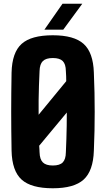

<svg xmlns="http://www.w3.org/2000/svg" viewBox="-20 -999 568 1029"><path d="M263 10Q147 10 95.8 -36.5Q44.5 -83 42 -191Q41 -247.5 40.5 -299Q40 -350.5 40 -400.5Q40 -450.5 40.5 -502.2Q41 -554 42 -610Q44.5 -717.5 95.8 -763.8Q147 -810 263 -810Q377 -810 428.2 -763.8Q479.5 -717.5 483 -610Q485.5 -553.5 486.5 -501.8Q487.5 -450 487.5 -399.8Q487.5 -349.5 486.5 -298.2Q485.5 -247 483 -191Q479.5 -83 428.2 -36.5Q377 10 263 10ZM263 -112Q300 -112 316.2 -128.5Q332.5 -145 333 -183Q334.5 -219 335.8 -254.5Q337 -290 337.5 -325.2Q338 -360.5 338 -396L190 -218Q191 -209 191.2 -200.5Q191.5 -192 192 -183Q193 -145 209.8 -128.5Q226.5 -112 263 -112ZM187 -384 335 -564Q335 -577.5 334.5 -591Q334 -604.5 333 -618Q332.5 -655.5 316.2 -671.8Q300 -688 263 -688Q226.5 -688 209.8 -671.8Q193 -655.5 192 -618Q190 -579 188.8 -540Q187.5 -501 187 -462Q186.5 -423 187 -384ZM218 -840 315 -979H421L319 -840Z"/></svg>

Font: Big Shoulders Text Thin Black
Style: Regular
Weight: 900
Version: Version 2.002